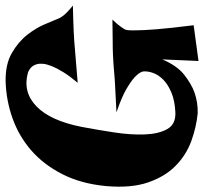

<svg xmlns="http://www.w3.org/2000/svg" viewBox="-42 -704 740 697"><g transform="rotate(-90 328.5 -355.0)"><path d="M381.8 -705.1Q444.3 -706.1 484.9 -682.6Q525.4 -659.2 550.8 -627Q576.2 -594.7 589.8 -562Q603.5 -529.3 611.3 -510.7Q613.3 -505.9 619.1 -498Q624 -491.2 633.3 -481.9Q642.6 -472.7 657.2 -460.9Q627 -460 603.5 -459.5Q580.1 -459 563.5 -458Q544.9 -457 530.3 -456.1Q515.6 -455.1 494.1 -453.1Q474.6 -451.2 446.3 -449.2Q418 -447.3 377 -443.4Q401.4 -472.7 415.5 -495.6Q429.7 -518.6 437 -536.6Q444.3 -554.7 445.8 -568.4Q447.3 -582 444.3 -591.8Q438.5 -614.3 414.1 -624Q343.8 -643.6 291.5 -593.3Q239.3 -543 216.8 -428.7Q206.1 -372.1 196.8 -311Q187.5 -250 189.5 -199.7Q191.4 -149.4 209 -118.2Q226.6 -86.9 269.5 -88.9Q311.5 -90.8 340.8 -103Q370.1 -115.2 387.7 -132.3Q405.3 -149.4 412.6 -169.4Q419.9 -189.5 418 -207Q414.1 -220.7 397.5 -236.3Q382.8 -250 353.5 -267.1Q324.2 -284.2 269.5 -302.7Q321.3 -305.7 355 -307.1Q388.7 -308.6 408.2 -310.5Q431.6 -312.5 444.3 -313.5Q456.1 -314.5 478.5 -315.4Q498 -316.4 528.8 -316.4Q559.6 -316.4 606.4 -317.4Q588.9 -299.8 579.1 -285.2Q574.2 -277.3 570.3 -271.5Q566.4 -261.7 567.4 -231.4Q567.4 -206.1 571.3 -156.7Q575.2 -107.4 585.9 -22.5L456.1 -4.9L461.9 -136.7Q439.5 -83 405.8 -56.6Q372.1 -30.3 341.8 -19.5Q305.7 -6.8 266.6 -7.8Q215.8 -12.7 165 -31.2Q114.3 -49.8 75.2 -88.4Q36.1 -127 15.1 -188.5Q-5.9 -250 2 -340.8Q10.7 -431.6 45.4 -499.5Q80.1 -567.4 131.8 -612.3Q183.6 -657.2 248.5 -680.2Q313.5 -703.1 381.8 -705.1Z"/></g></svg>

Font: Irish Grover
Style: Regular
Weight: 400
Designer: Squid
Foundry: Font Diner, Inc DBA Sideshow
Version: Version 1.000